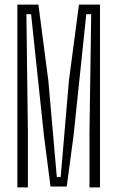

<svg xmlns="http://www.w3.org/2000/svg" viewBox="-20 -820 514 840"><path d="M56 0V-800H148L191.5 -467L228.5 -46H245.5L281.5 -467L325.5 -800H417.5V0H371.5V-240L379 -758H357.5L302 -228.5L272 -4H201L172 -228.5L116 -758H95.5L102 -240V0Z"/></svg>

Font: Big Shoulders Display Thin Light
Style: Regular
Weight: 300
Version: Version 2.002